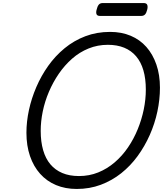

<svg xmlns="http://www.w3.org/2000/svg" viewBox="-20 -1225 1073 1264"><path d="M485 19Q410 19 349 -6.5Q288 -32 244.5 -80.5Q201 -129 177.5 -197.5Q154 -266 154 -351Q154 -424 170.5 -500.5Q187 -577 219 -651.5Q251 -726 297.5 -791.5Q344 -857 405.5 -907.5Q467 -958 542 -986.5Q617 -1015 705 -1015Q780 -1015 840.5 -989.5Q901 -964 943.5 -916Q986 -868 1009.5 -800Q1033 -732 1033 -648Q1033 -570 1016 -490.5Q999 -411 966 -336.5Q933 -262 886 -197.5Q839 -133 778 -84.5Q717 -36 643.5 -8.5Q570 19 485 19ZM500 -66Q568 -66 627 -90Q686 -114 735.5 -156.5Q785 -199 823 -255Q861 -311 887 -375Q913 -439 926.5 -505Q940 -571 940 -635Q940 -707 924 -762Q908 -817 876 -854.5Q844 -892 797.5 -911Q751 -930 690 -930Q623 -930 563.5 -906Q504 -882 455 -839Q406 -796 367.5 -740Q329 -684 302 -620.5Q275 -557 261.5 -491.5Q248 -426 248 -363Q248 -292 264 -236.5Q280 -181 311.5 -143.5Q343 -106 390 -86Q437 -66 500 -66ZM639 -1120Q620 -1120 615.5 -1131.5Q611 -1143 616 -1161Q621 -1183 630 -1194Q639 -1205 657 -1205H925Q945 -1205 949.5 -1192.5Q954 -1180 949 -1161Q944 -1140 935 -1130Q926 -1120 908 -1120Z"/></svg>

Font: Playwrite AU VIC
Style: Regular
Weight: 400
Designer: Veronika Burian, José Scaglione
Foundry: TypeTogether
Version: Version 1.002